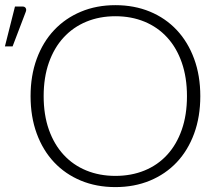

<svg xmlns="http://www.w3.org/2000/svg" viewBox="-64 -736 875 763"><path d="M0 0ZM732 -354Q732 -272 707.5 -205.2Q683 -138.5 638.5 -91.2Q594 -44 531.8 -18.2Q469.5 7.5 394.5 7.5Q319.5 7.5 257.5 -18.2Q195.5 -44 151 -91.2Q106.5 -138.5 82 -205.2Q57.5 -272 57.5 -354Q57.5 -435.5 82 -502.2Q106.5 -569 151 -616.2Q195.5 -663.5 257.5 -689.5Q319.5 -715.5 394.5 -715.5Q469.5 -715.5 531.8 -689.8Q594 -664 638.5 -616.5Q683 -569 707.5 -502.2Q732 -435.5 732 -354ZM679 -354Q679 -428 658.5 -487Q638 -546 600.5 -587Q563 -628 510.5 -649.8Q458 -671.5 394.5 -671.5Q331.5 -671.5 279 -649.8Q226.5 -628 188.8 -587Q151 -546 130.2 -487Q109.5 -428 109.5 -354Q109.5 -279.5 130.2 -220.8Q151 -162 188.8 -121Q226.5 -80 279 -58.5Q331.5 -37 394.5 -37Q458 -37 510.5 -58.5Q563 -80 600.5 -121Q638 -162 658.5 -220.8Q679 -279.5 679 -354ZM-44.5 -551.5 -4.5 -710H26Q34.5 -710 38.2 -703.8Q42 -697.5 38 -688L-14 -551.5Z"/></svg>

Font: Lato Light
Style: Regular
Weight: 300
Designer: Lukasz Dziedzic
Foundry: tyPoland Lukasz Dziedzic
Version: Version 2.007; 2014-02-27